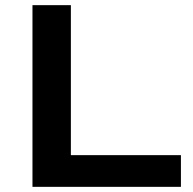

<svg xmlns="http://www.w3.org/2000/svg" viewBox="-20 -725 750 745"><path d="M106 0V-705H255V-123H682V0Z"/></svg>

Font: Nunito Sans 10pt Expanded
Style: Bold
Weight: 700
Width: 7
Designer: Vernon Adams
Foundry: Vernon Adams
Version: Version 3.101;gftools[0.9.27]